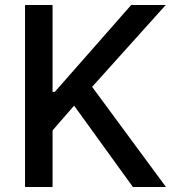

<svg xmlns="http://www.w3.org/2000/svg" viewBox="-20 -747 704 767"><path d="M190 -727V-380H199L504 -727H642L348 -400L643 0H511L276 -325L190 -226V0H80V-727Z"/></svg>

Font: Sinter Medium
Style: Regular
Weight: 500
Foundry: Adobe & rsms
Version: Version 1.000